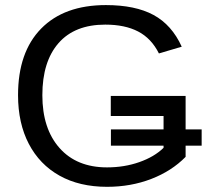

<svg xmlns="http://www.w3.org/2000/svg" viewBox="-20 -718 818 748"><path d="M703.1 -106.9Q648.4 -51.3 569.1 -20.8Q489.7 9.8 397 9.8Q289.6 9.8 211.9 -33.7Q134.3 -77.1 92.3 -157.5Q50.3 -237.8 50.3 -347.2Q50.3 -514.6 140.1 -606.4Q230 -698.2 392.6 -698.2Q506.8 -698.2 578.1 -659.7Q649.4 -621.1 688 -536.1L599.1 -509.8Q569.8 -568.4 518.3 -595.2Q466.8 -622.1 390.1 -622.1Q271 -622.1 208 -550Q145 -478 145 -347.2Q145 -216.8 211.9 -141.4Q278.8 -65.9 397 -65.9Q464.4 -65.9 522.7 -86.4Q581.1 -106.9 617.2 -142.1V-150.4H412.1V-213.9H617.2V-266.1H411.6V-344.2H703.1V-213.9H765.6V-150.4H703.1Z"/></svg>

Font: Arimo Nerd Font
Style: Regular
Weight: 400
Designer: Steve Matteson
Foundry: Monotype Imaging Inc.
Version: Version 1.33;Nerd Fonts 3.2.1